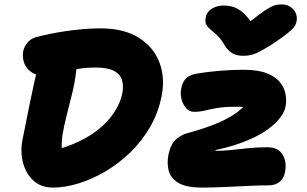

<svg xmlns="http://www.w3.org/2000/svg" viewBox="-20 -837 1387 867"><path d="M219 10Q165 10 130.5 -22Q96 -54 83.5 -104Q71 -154 82 -208Q99 -295 115 -372.5Q131 -450 150 -532Q158 -564 179.5 -577.5Q201 -591 247 -591Q283 -591 305 -570Q327 -549 324 -517Q319 -469 306.5 -418Q294 -367 281.5 -318Q269 -269 262 -227Q258 -199 258.5 -174Q259 -149 269 -118L155 -145Q240 -158 306.5 -185Q373 -212 420 -249Q467 -286 495 -328.5Q523 -371 532 -414Q539 -450 530.5 -476.5Q522 -503 493.5 -517.5Q465 -532 413 -532Q370 -532 337 -526.5Q304 -521 278 -513Q252 -505 230.5 -499.5Q209 -494 189 -494Q148 -494 123 -510.5Q98 -527 89 -553Q80 -579 85 -607Q89 -626 104 -644.5Q119 -663 145 -670Q172 -677 206 -684Q240 -691 278 -696.5Q316 -702 355.5 -705.5Q395 -709 432 -709Q540 -709 607 -666.5Q674 -624 700 -555Q726 -486 710 -404Q695 -328 658 -264Q621 -200 569 -149.5Q517 -99 457 -63.5Q397 -28 335.5 -9Q274 10 219 10ZM892 10Q820 10 785 -11.5Q750 -33 741.5 -67Q733 -101 741 -140Q751 -187 774.5 -207.5Q798 -228 824 -235Q915 -260 970 -284.5Q1025 -309 1056 -334Q1087 -359 1107 -387L1139 -336Q1126 -343 1115.5 -347Q1105 -351 1089 -353Q1073 -355 1044 -355Q994 -355 962 -349.5Q930 -344 906 -338Q882 -332 856 -332Q836 -332 821.5 -347.5Q807 -363 800 -388Q793 -413 799 -440Q804 -465 818 -481Q832 -497 864 -504Q918 -513 973.5 -517.5Q1029 -522 1081 -522Q1144 -522 1184 -506.5Q1224 -491 1244 -466Q1264 -441 1269.5 -411.5Q1275 -382 1269 -354Q1265 -332 1243.5 -303.5Q1222 -275 1179.5 -246Q1137 -217 1069.5 -192Q1002 -167 904 -150L962 -180Q954 -169 952.5 -162.5Q951 -156 955 -156Q992 -156 1028 -160Q1064 -164 1102.5 -168Q1141 -172 1188 -172Q1236 -172 1256 -139Q1276 -106 1267 -60Q1262 -33 1243.5 -16.5Q1225 0 1191 0Q1151 0 1099.5 2.5Q1048 5 993.5 7.5Q939 10 892 10ZM1253 -817Q1273 -817 1289 -807.5Q1305 -798 1313.5 -782Q1322 -766 1320 -746Q1319 -734 1312.5 -722Q1306 -710 1283.5 -691Q1261 -672 1212 -639Q1180 -619 1158 -607Q1136 -595 1118 -590Q1100 -585 1080 -585Q1047 -585 1027.5 -597.5Q1008 -610 994 -633Q978 -661 961.5 -676.5Q945 -692 931.5 -703Q918 -714 911.5 -726Q905 -738 909 -759Q914 -784 937 -798Q960 -812 989 -812Q1020 -812 1043.5 -802Q1067 -792 1089.5 -768Q1112 -744 1138 -702L1066 -704Q1116 -746 1147 -769Q1178 -792 1197 -802.5Q1216 -813 1228.5 -815Q1241 -817 1253 -817Z"/></svg>

Font: Shantell Sans ExtraBold
Style: Italic
Weight: 800
Italic angle: -11°
Designer: Stephen Nixon, Anya Danilova, Shantell Martin
Foundry: Arrow Type
Version: Version 1.011;[c5ecc13dd]